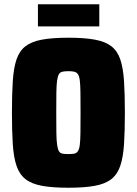

<svg xmlns="http://www.w3.org/2000/svg" viewBox="-20 -873 642 901"><path d="M301 8Q226 8 177 -1Q128 -10 99.5 -32.5Q71 -55 57.5 -95Q44 -135 40 -196Q36 -257 36 -344Q36 -431 40 -492.5Q44 -554 57.5 -594Q71 -634 99.5 -656Q128 -678 177 -687Q226 -696 301 -696Q376 -696 425 -687Q474 -678 502.5 -656Q531 -634 544.5 -594Q558 -554 562 -492.5Q566 -431 566 -344Q566 -257 562 -196Q558 -135 544.5 -95Q531 -55 502.5 -32.5Q474 -10 425 -1Q376 8 301 8ZM301 -150Q318 -150 328.5 -152Q339 -154 345.5 -163.5Q352 -173 354.5 -193.5Q357 -214 357.5 -250.5Q358 -287 358 -344Q358 -401 357.5 -438Q357 -475 354.5 -495.5Q352 -516 345.5 -525Q339 -534 328.5 -536.5Q318 -539 301 -539Q284 -539 273 -536.5Q262 -534 256.5 -525Q251 -516 248 -495.5Q245 -475 244.5 -438Q244 -401 244 -344Q244 -287 244.5 -250.5Q245 -214 248 -193.5Q251 -173 256.5 -163.5Q262 -154 273 -152Q284 -150 301 -150ZM158 -749V-853H446V-749Z"/></svg>

Font: Saira SemiCondensed Black
Style: Regular
Weight: 900
Width: 4
Designer: Hector Gatti with collaboration of the Omnibus-Type team
Foundry: Omnibus-Type
Version: Version 1.101